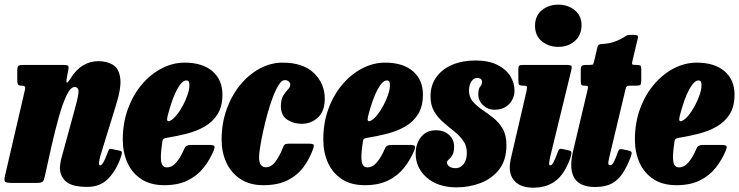

<svg xmlns="http://www.w3.org/2000/svg" viewBox="-35 -806 3257 846"><path d="M71 -520H238.5Q262 -520 265.5 -515.8Q269 -511.5 265 -491.5L260.5 -470Q255.5 -442.5 259.8 -442Q264 -441.5 275.5 -460Q300.5 -500 331.5 -518.2Q362.5 -536.5 398 -536.5Q436 -536.5 462.5 -520.5Q489 -504.5 494.8 -462.2Q500.5 -420 475.5 -341L406.5 -117Q404.5 -110.5 402.8 -100.2Q401 -90 401 -87Q401 -77.5 407 -77.5Q418.5 -77.5 438 -130Q443 -144.5 446 -148Q449 -151.5 459.5 -149L493 -142Q503 -140 502.2 -132.5Q501.5 -125 495 -106.5Q474.5 -51 439.8 -16.8Q405 17.5 349.5 17.5Q283 17.5 256 -6Q229 -29.5 229 -66.5Q229.5 -79 231.8 -92Q234 -105 237.5 -116L292 -315.5Q307 -367.5 310.5 -395Q314 -422.5 293.5 -422.5Q276 -422.5 258.2 -385.5Q240.5 -348.5 224 -289.5Q207.5 -230.5 192.5 -164.5L162.5 -29.5Q159 -12 153.5 -6Q148 0 127 0H20Q-7 0 -12.5 -5.2Q-18 -10.5 -13 -31.5L74.5 -408.5Q78 -422 74 -425.2Q70 -428.5 61 -428.5H58Q47 -428.5 44 -434.2Q41 -440 41 -454.5V-492Q41 -512 46.2 -516Q51.5 -520 71 -520Z M506 -191Q506 -264.5 528.8 -326.5Q551.5 -388.5 590.2 -434Q629 -479.5 677.8 -504.8Q726.5 -530 778.5 -530Q857 -530 901 -492.2Q945 -454.5 945 -389Q945 -337.5 924.2 -303.8Q903.5 -270 868 -249.2Q832.5 -228.5 787.8 -217Q743 -205.5 695.5 -198Q686 -196 683.2 -191.8Q680.5 -187.5 679.5 -175Q671 -119.5 675.2 -94Q679.5 -68.5 700.5 -68.5Q724 -68.5 743.2 -92Q762.5 -115.5 778 -152.5Q783.5 -167.5 807 -167.5H884Q904.5 -167.5 908.8 -163Q913 -158.5 906.5 -142.5Q889.5 -101.5 862 -66.8Q834.5 -32 792.2 -11Q750 10 689 10Q628 10 587.2 -17Q546.5 -44 526.2 -89.5Q506 -135 506 -191ZM714 -273.5Q728.5 -280.5 743.2 -298.8Q758 -317 770.8 -341Q783.5 -365 791.5 -388.8Q799.5 -412.5 799.5 -430Q800 -439.5 797.2 -445.5Q794.5 -451.5 785.5 -451.5Q767 -451.5 745.2 -411.8Q723.5 -372 703.5 -295Q696 -265.5 714 -273.5Z M1396 -370.5Q1396 -316 1366 -288.2Q1336 -260.5 1294.5 -260.5Q1258 -260.5 1230.2 -279Q1202.5 -297.5 1202.5 -339Q1203 -369 1213.5 -385.5Q1224 -402 1234 -412.2Q1244 -422.5 1244 -433Q1244 -441.5 1237.2 -447.2Q1230.5 -453 1219.5 -453Q1206.5 -453 1193.2 -432.2Q1180 -411.5 1167.2 -377.8Q1154.5 -344 1143.5 -304.2Q1132.5 -264.5 1124.2 -226.2Q1116 -188 1111.2 -158Q1106.5 -128 1106.5 -114Q1106.5 -89.5 1114.8 -79.2Q1123 -69 1136.5 -69Q1161 -69 1180.2 -96Q1199.5 -123 1212 -156.5Q1215 -165.5 1220 -169.2Q1225 -173 1239 -173H1326.5Q1342 -173 1346 -169.2Q1350 -165.5 1345.5 -152.5Q1330.5 -108.5 1303.5 -71.5Q1276.5 -34.5 1233.2 -12.2Q1190 10 1125 10Q1065.5 10 1024.5 -17Q983.5 -44 962.5 -89.5Q941.5 -135 941.5 -191Q941.5 -263 963.8 -324.8Q986 -386.5 1024 -432.5Q1062 -478.5 1110.2 -504.2Q1158.5 -530 1210 -530Q1300.5 -530 1348.2 -484Q1396 -438 1396 -370.5Z M1389.5 -191Q1389.5 -264.5 1412.2 -326.5Q1435 -388.5 1473.8 -434Q1512.5 -479.5 1561.2 -504.8Q1610 -530 1662 -530Q1740.5 -530 1784.5 -492.2Q1828.5 -454.5 1828.5 -389Q1828.5 -337.5 1807.8 -303.8Q1787 -270 1751.5 -249.2Q1716 -228.5 1671.2 -217Q1626.5 -205.5 1579 -198Q1569.5 -196 1566.8 -191.8Q1564 -187.5 1563 -175Q1554.5 -119.5 1558.8 -94Q1563 -68.5 1584 -68.5Q1607.5 -68.5 1626.8 -92Q1646 -115.5 1661.5 -152.5Q1667 -167.5 1690.5 -167.5H1767.5Q1788 -167.5 1792.2 -163Q1796.5 -158.5 1790 -142.5Q1773 -101.5 1745.5 -66.8Q1718 -32 1675.8 -11Q1633.5 10 1572.5 10Q1511.5 10 1470.8 -17Q1430 -44 1409.8 -89.5Q1389.5 -135 1389.5 -191ZM1597.5 -273.5Q1612 -280.5 1626.8 -298.8Q1641.5 -317 1654.2 -341Q1667 -365 1675 -388.8Q1683 -412.5 1683 -430Q1683.5 -439.5 1680.8 -445.5Q1678 -451.5 1669 -451.5Q1650.5 -451.5 1628.8 -411.8Q1607 -372 1587 -295Q1579.5 -265.5 1597.5 -273.5Z M2022 -130.5Q2022.5 -162.5 2006.5 -185.2Q1990.5 -208 1966.5 -227Q1942.5 -246 1918.5 -266.8Q1894.5 -287.5 1878.2 -314.8Q1862 -342 1862 -381.5Q1862 -430.5 1887.5 -466Q1913 -501.5 1957.8 -520.5Q2002.5 -539.5 2060 -539.5Q2117 -539.5 2155.2 -520.8Q2193.5 -502 2212.8 -471.8Q2232 -441.5 2232 -407.5Q2232 -372 2208 -347.2Q2184 -322.5 2143.5 -322.5Q2114.5 -322.5 2093.2 -342.8Q2072 -363 2072.5 -392.5Q2073 -415.5 2080.8 -424.2Q2088.5 -433 2089 -443.5Q2089 -462.5 2068 -462.5Q2052.5 -462.5 2042.2 -447.5Q2032 -432.5 2031.5 -407.5Q2031.5 -378.5 2048 -359Q2064.5 -339.5 2089 -323Q2113.5 -306.5 2138.2 -287Q2163 -267.5 2179.8 -239Q2196.5 -210.5 2196.5 -167Q2196.5 -100.5 2164.5 -59.5Q2132.5 -18.5 2082.2 0.5Q2032 19.5 1977 19.5Q1895 19.5 1845.8 -23.2Q1796.5 -66 1796.5 -129.5Q1796.5 -172 1820 -202Q1843.5 -232 1886 -232Q1921.5 -232 1943.8 -211.5Q1966 -191 1966 -159Q1965.5 -134.5 1957.8 -122Q1950 -109.5 1942.2 -103Q1934.5 -96.5 1934.5 -90Q1934.5 -80.5 1944.2 -72.8Q1954 -65 1973.5 -65Q1992.5 -65 2006.8 -81.5Q2021 -98 2022 -130.5Z M2322.5 -692.5Q2322.5 -736.5 2352.5 -761Q2382.5 -785.5 2425 -785.5Q2467 -785.5 2497.5 -761Q2528 -736.5 2527.5 -692.5Q2526 -648.5 2496.5 -624Q2467 -599.5 2425 -599.5Q2382.5 -599.5 2352.5 -624Q2322.5 -648.5 2322.5 -692.5ZM2481 -491.5 2390 -118Q2389 -113 2386.8 -101.8Q2384.5 -90.5 2384.5 -87Q2384.5 -77.5 2389.5 -77.5Q2397 -77.5 2404.2 -91.8Q2411.5 -106 2421.5 -133Q2426 -145.5 2429.5 -148.5Q2433 -151.5 2442.5 -149.5L2472.5 -143Q2483.5 -141 2482.8 -131.5Q2482 -122 2477.5 -108.5Q2452.5 -38.5 2412.8 -8.8Q2373 21 2315.5 21Q2264 21 2237.5 -3.2Q2211 -27.5 2211 -69.5Q2211 -82 2214.2 -99Q2217.5 -116 2220.5 -127L2284.5 -402.5Q2288 -419 2286.8 -423.8Q2285.5 -428.5 2274 -428.5H2271.5Q2256.5 -428.5 2252.8 -432.5Q2249 -436.5 2249 -452V-500.5Q2249 -514 2253.5 -517Q2258 -520 2271 -520H2456.5Q2479.5 -520 2482.8 -515.5Q2486 -511 2481 -491.5Z M2550 -520H2564.5Q2577.5 -520 2579 -523.5Q2580.5 -527 2583 -537L2597 -596.5Q2599 -605.5 2602.5 -608.2Q2606 -611 2616 -612Q2653 -614 2677 -623.8Q2701 -633.5 2713.5 -641.5Q2726 -650 2730 -651.2Q2734 -652.5 2752.5 -652.5Q2767.5 -652.5 2772.8 -650Q2778 -647.5 2775 -636L2752 -539Q2749 -527 2750.2 -523.5Q2751.5 -520 2764 -520H2771Q2781.5 -520 2786 -517.5Q2790.5 -515 2790.5 -503V-452Q2790 -436.5 2786.8 -432.5Q2783.5 -428.5 2768.5 -428.5H2739Q2729 -428.5 2726.2 -424.8Q2723.5 -421 2721 -412L2653.5 -129Q2649 -112 2646 -95Q2643 -78 2653.5 -78Q2663 -78 2671.2 -95.2Q2679.5 -112.5 2686.5 -133.5Q2690 -143.5 2694 -147Q2698 -150.5 2712 -147.5L2735 -142.5Q2747 -140 2748 -134Q2749 -128 2744 -114Q2728.5 -73.5 2709.5 -43.8Q2690.5 -14 2661.5 2Q2632.5 18 2587 18Q2455 18 2489 -135.5L2553.5 -408Q2556 -418 2555.8 -423.2Q2555.5 -428.5 2544 -428.5H2540.5Q2531 -428.5 2527.5 -431.8Q2524 -435 2524 -448.5V-499.5Q2524 -514 2530.5 -517Q2537 -520 2550 -520Z M2762.5 -191Q2762.5 -264.5 2785.2 -326.5Q2808 -388.5 2846.8 -434Q2885.5 -479.5 2934.2 -504.8Q2983 -530 3035 -530Q3113.5 -530 3157.5 -492.2Q3201.5 -454.5 3201.5 -389Q3201.5 -337.5 3180.8 -303.8Q3160 -270 3124.5 -249.2Q3089 -228.5 3044.2 -217Q2999.5 -205.5 2952 -198Q2942.5 -196 2939.8 -191.8Q2937 -187.5 2936 -175Q2927.5 -119.5 2931.8 -94Q2936 -68.5 2957 -68.5Q2980.5 -68.5 2999.8 -92Q3019 -115.5 3034.5 -152.5Q3040 -167.5 3063.5 -167.5H3140.5Q3161 -167.5 3165.2 -163Q3169.5 -158.5 3163 -142.5Q3146 -101.5 3118.5 -66.8Q3091 -32 3048.8 -11Q3006.5 10 2945.5 10Q2884.5 10 2843.8 -17Q2803 -44 2782.8 -89.5Q2762.5 -135 2762.5 -191ZM2970.5 -273.5Q2985 -280.5 2999.8 -298.8Q3014.5 -317 3027.2 -341Q3040 -365 3048 -388.8Q3056 -412.5 3056 -430Q3056.5 -439.5 3053.8 -445.5Q3051 -451.5 3042 -451.5Q3023.5 -451.5 3001.8 -411.8Q2980 -372 2960 -295Q2952.5 -265.5 2970.5 -273.5Z"/></svg>

Font: Besley* Condensed Heavy
Style: Italic
Weight: 800
Width: 3
Italic angle: -13°
Designer: Owen Earl
Foundry: indestructible type*
Version: Version 3.000; ttfautohint (v1.8.3)